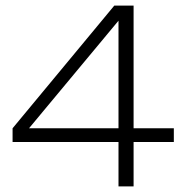

<svg xmlns="http://www.w3.org/2000/svg" viewBox="-20 -654 655 687"><path d="M68 -176 25 -195 389 -634H449ZM25 -146V-195H602V-146ZM404 -634H458V13H404Z"/></svg>

Font: BioRhyme ExtraBold Light
Style: Regular
Weight: 300
Version: Version 1.600;gftools[0.9.33]